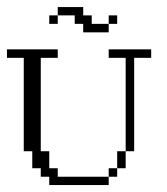

<svg xmlns="http://www.w3.org/2000/svg" viewBox="-20 -532 479 552"><path d="M292.5 -23.9V-48.3H316.9V-23.9ZM316.9 -48.3V-97.2H341.3V-48.3ZM121.6 0V-23.9H97.2V-48.3H72.8V-97.2H48.3V-365.7H0V-390.1H146V-365.7H97.2V-97.2H121.6V-48.3H146V-23.9H292.5V0ZM341.3 -97.2V-365.7H292.5V-390.1H414.6V-365.7H365.7V-97.2ZM121.6 -463.4V-487.8H146V-463.4ZM292.5 -463.4V-487.8H316.9V-463.4ZM219.2 -439V-463.4H194.8V-487.8H146V-511.7H219.2V-487.8H243.7V-463.4H292.5V-439Z"/></svg>

Font: FS Mondwest Regular
Style: Regular
Weight: 400
Designer: NZWStudios2024
Foundry: https://fontstruct.com
Version: Version 1.0